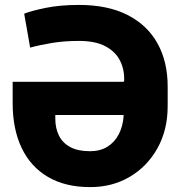

<svg xmlns="http://www.w3.org/2000/svg" viewBox="-20 -741 723 771"><path d="M341.3 10.3Q242.2 10.3 172.6 -30.5Q103 -71.3 66.9 -147Q30.8 -222.7 30.8 -327.1V-412.6H476.1L478.5 -415Q480.5 -460.4 462.2 -497.1Q443.8 -533.7 403.3 -555.2Q362.8 -576.7 297.4 -576.7Q237.8 -576.7 188 -568.4Q138.2 -560.1 101.1 -549.8L77.1 -686Q105 -697.3 162.6 -709.2Q220.2 -721.2 297.4 -721.2Q413.1 -721.2 492.4 -680.7Q571.8 -640.1 612.5 -566.7Q653.3 -493.2 653.3 -393.6V-314.9Q653.3 -219.2 612.3 -145.8Q571.3 -72.3 500.7 -30.8Q430.2 10.7 341.3 10.3ZM341.3 -133.8Q382.3 -133.8 411.4 -151.9Q440.4 -169.9 457 -201.9Q473.6 -233.9 476.6 -276.4L475.1 -279.3H202.1V-264.6Q202.1 -225.6 217 -196Q231.9 -166.5 262.7 -150.1Q293.5 -133.8 341.3 -133.8Z"/></svg>

Font: Roboto Slab LO Black
Style: Regular
Weight: 900
Designer: Google
Version: Version 2.000